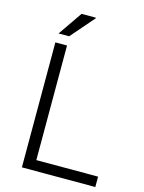

<svg xmlns="http://www.w3.org/2000/svg" viewBox="-128 -943 762 1018"><g transform="rotate(15 253.0 -434.0)"><path d="M95 0V-686H159V-57H498V0ZM99 -736 190 -868H268L269 -865L157 -736Z"/></g></svg>

Font: Archivo SemiBold ExtraLight
Style: Regular
Weight: 250
Version: Version 2.001